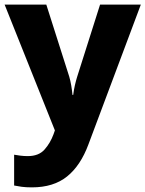

<svg xmlns="http://www.w3.org/2000/svg" viewBox="-20 -569 628 829"><path d="M0 -549H180L279 -238Q284 -221 287.5 -200.5Q291 -180 293 -159H296Q299 -182 303.5 -201.5Q308 -221 313 -237L412 -549H588L362 54Q328 146 269.5 193Q211 240 118 240Q92 240 73.5 237.5Q55 235 41 232V99Q52 101 67.5 103Q83 105 100 105Q147 105 172 77Q197 49 211 11L217 -6Z"/></svg>

Font: Noto Sans Gujarati UI ExtraBold
Style: Regular
Weight: 800
Designer: Jelle Bosma - Monotype Design Team, Universal Thirst
Foundry: Monotype Imaging Inc.
Version: Version 2.106; ttfautohint (v1.8.4.7-5d5b)